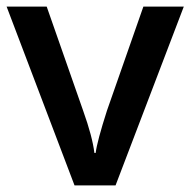

<svg xmlns="http://www.w3.org/2000/svg" viewBox="-20 -560 575 580"><path d="M205.1 0 0 -540H121.1L231 -226.1Q259.3 -147 265.1 -98.1H269Q273.4 -133.3 303.2 -226.1L413.1 -540H535.2L329.1 0Z"/></svg>

Font: TypoPRO Open Sans
Style: Regular
Weight: 600
Foundry: Ascender Corporation
Version: Version 1.10